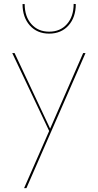

<svg xmlns="http://www.w3.org/2000/svg" viewBox="-20 -679 503 988"><path d="M96 -658H107Q107 -594 141.5 -555Q176 -516 233 -516Q290 -516 324.5 -555Q359 -594 359 -659L370 -658Q370 -590 332.5 -548Q295 -506 233 -506Q171 -506 133.5 -548Q96 -590 96 -658ZM408 -406H420L116 289H104L233 -5L43 -406H55L238 -17Z"/></svg>

Font: EauTest Hairline
Style: Regular
Weight: 250
Designer: Christian Thalmann (Catharsis Fonts)
Version: Version 0.001;PS 000.001;hotconv 1.0.88;makeotf.lib2.5.64775